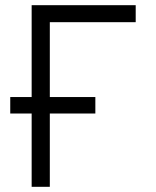

<svg xmlns="http://www.w3.org/2000/svg" viewBox="-20 -720 601 740"><path d="M102 0V-282.5H19.5V-346H102V-700H503V-634.5H172V-346H347.5V-282.5H172V0Z"/></svg>

Font: Overpass Light
Style: Regular
Weight: 300
Designer: Delve Withrington, Dave Bailey, Thomas Jockin
Foundry: Delve Fonts LLC
Version: Version 4.000; ttfautohint (v1.8.3)